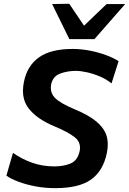

<svg xmlns="http://www.w3.org/2000/svg" viewBox="-20 -987 685 1020"><path d="M273.5 12.5Q218 12.5 167.2 2.8Q116.5 -7 76.5 -22.2Q36.5 -37.5 14 -54L49 -175Q94.5 -142.5 150 -122.8Q205.5 -103 268.5 -103Q318 -103 355 -118.5Q392 -134 403 -183.5Q405 -193.5 405 -202.5Q405 -235 377.5 -257.5Q341.5 -286 271 -315Q175 -355 132.5 -411Q102 -450 102 -505Q102 -528 107.5 -554Q125 -638.5 187.8 -682.8Q250.5 -727 366 -727Q412.5 -727 459.8 -717.5Q507 -708 546.5 -693Q586 -678 610 -662L572.5 -544Q546.5 -565.5 511.2 -580.5Q476 -595.5 441.8 -603Q407.5 -610.5 383.5 -610.5Q338 -610.5 299.8 -596.2Q261.5 -582 252 -540Q250 -529.5 250 -520Q250 -490.5 270.5 -468.5Q298 -439.5 374 -407.5Q451 -376 492.2 -341.2Q533.5 -306.5 546 -265.5Q552.5 -243.5 552.5 -219Q552.5 -197.5 547.5 -173.5Q528 -79 463.8 -33.2Q399.5 12.5 273.5 12.5ZM348.5 -779Q325.5 -825.5 302.5 -872.5Q279.5 -919.5 257 -965.5L348 -967Q367 -938 387 -909Q406.5 -880 426.5 -850.5Q457 -880 486.8 -908.5Q516.5 -937 546.5 -965.5H645Q603 -918 563 -872Q523 -826 481.5 -779Z"/></svg>

Font: Heraclito SemiBold
Style: Italic
Weight: 600
Italic angle: -12°
Designer: Kostas Bartsokas (font) & Cristiano Sobral (main changes)
Foundry: Kostas Bartsokas (font) & Cristiano Sobral (main changes)
Version: Version 1.00;July 8, 2020;FontCreator 13.0.0.2655 64-bit